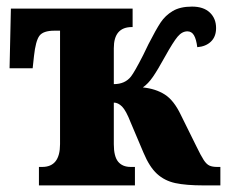

<svg xmlns="http://www.w3.org/2000/svg" viewBox="-20 -562 688 582"><path d="M98 -56H108Q162 -56 162 -125V-469H145Q111 -469 99.5 -453.5Q88 -438 83 -392L79 -355H9L13 -536H382V-480H380Q325 -480 325 -416V-307Q359 -307 377 -330Q388 -344 414 -395L430 -428Q453 -473 467 -494Q481 -515 503.5 -528.5Q526 -542 562 -542Q597 -542 616 -524Q635 -506 635 -477Q635 -451 619.5 -436Q604 -421 578 -419Q575 -443 568 -455Q561 -467 548 -467Q532 -467 518.5 -451Q505 -435 480 -390Q458 -350 443.5 -329Q429 -308 413 -297Q452 -293 479.5 -275.5Q507 -258 528 -214L575 -119Q589 -90 597.5 -77Q606 -64 615 -60Q624 -56 638 -56H648V0H597Q544 0 511.5 -7Q479 -14 456 -35Q433 -56 415 -99L376 -191Q362 -227 350 -239Q338 -251 325 -251V-125Q325 -88 338 -72Q351 -56 376 -56H389V0H98Z"/></svg>

Font: Noto Serif CondBlack
Style: Regular
Weight: 900
Width: 3
Designer: Monotype Design Team
Foundry: Monotype Imaging Inc.
Version: Version 1.001